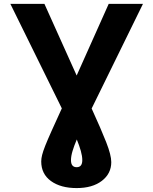

<svg xmlns="http://www.w3.org/2000/svg" viewBox="-20 -747 785 983"><path d="M33 -727.3H207.4L372.5 -360.4L536.6 -727.3H712L449.2 -191.4Q497.9 -84.9 523.8 -18.8Q549.7 47.2 549.7 83.1Q549.7 142 501.4 179Q453.1 215.9 372.5 215.9Q290.8 215.9 240.9 179.9Q191.1 143.8 191.1 79.5Q191.1 64.6 195.7 46.2Q200.3 27.7 211.8 -1.4Q223.4 -30.5 244 -76.5Q264.6 -122.5 296.5 -192.1ZM373.2 -33Q359.4 -0.7 351.4 26.1Q343.4 52.9 343.4 73.2Q343.4 109 372.5 109Q401.3 109 401.3 72.8Q401.3 52.2 393.8 25.7Q386.4 -0.7 373.2 -33Z"/></svg>

Font: Inter Zeller
Style: Bold
Weight: 700
Designer: Rasmus Andersson; Joe Bland
Foundry: zeller
Version: Version 3.015;git-dec3a8cb1